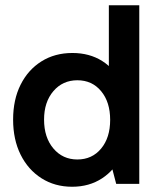

<svg xmlns="http://www.w3.org/2000/svg" viewBox="-20 -701 610 732"><path d="M255 11Q189 11 138 -21.5Q87 -54 58.5 -111.5Q30 -169 30 -245Q30 -321 58.5 -378Q87 -435 138 -467Q189 -499 256 -499Q321 -499 369.5 -468.5Q418 -438 445 -380.5Q472 -323 472 -245Q472 -168 445 -110.5Q418 -53 369 -21Q320 11 255 11ZM275 -93Q331 -93 365.5 -134.5Q400 -176 400 -244Q400 -312 365.5 -353.5Q331 -395 275 -395Q219 -395 183.5 -353.5Q148 -312 148 -245Q148 -177 183.5 -135Q219 -93 275 -93ZM423 0 395 -107H404V-368H395V-681H511V0Z"/></svg>

Font: Gabarito Medium
Style: Regular
Weight: 500
Designer: Leandro Assis / Alvaro Franca / Felipe Casaprima
Foundry: Naipe Foundry
Version: Version 1.000